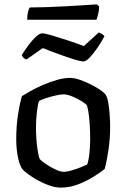

<svg xmlns="http://www.w3.org/2000/svg" viewBox="-20 -855 576 875"><path d="M258 0Q232 0 204 -10Q176 -20 151 -34Q126 -48 108 -61.5Q90 -75 83 -83Q70 -99 62 -137.5Q54 -176 54 -220Q54 -281 62 -333Q70 -385 80 -417Q94 -426 119 -440Q144 -454 175 -467.5Q206 -481 238.5 -490.5Q271 -500 300 -500Q318 -500 342 -492Q366 -484 391 -471.5Q416 -459 435 -446.5Q454 -434 461 -424Q469 -413 473.5 -386.5Q478 -360 480 -330Q482 -300 482 -277Q482 -222 474 -169.5Q466 -117 457 -85Q440 -71 408.5 -51Q377 -31 337.5 -15.5Q298 0 258 0ZM271 -72Q285 -72 307 -78.5Q329 -85 349 -93Q369 -101 377 -105Q384 -123 387.5 -156Q391 -189 391 -220Q391 -252 389 -285.5Q387 -319 383 -344Q379 -369 375 -376Q371 -382 352.5 -393.5Q334 -405 310.5 -415Q287 -425 269 -425Q257 -425 234.5 -420Q212 -415 190.5 -408Q169 -401 158 -395Q152 -380 148 -343.5Q144 -307 144 -277Q144 -224 150 -181Q156 -138 162 -129Q167 -123 187 -109Q207 -95 231 -83.5Q255 -72 271 -72ZM360 -575Q348 -575 316 -585Q284 -595 245.5 -609Q207 -623 175 -636L101 -584Q95 -585 89 -590Q83 -595 79 -604Q92 -625 109 -648Q126 -671 143 -687Q160 -703 172 -703Q185 -703 217 -693.5Q249 -684 288.5 -671Q328 -658 362 -645L430 -707Q439 -704 446 -699Q453 -694 456 -690Q443 -665 425 -638.5Q407 -612 389.5 -593.5Q372 -575 360 -575ZM104 -765Q104 -787 108 -802Q112 -817 116 -821Q148 -821 192 -822.5Q236 -824 282.5 -826.5Q329 -829 366 -831.5Q403 -834 421 -835L432 -826Q431 -805 427 -789Q423 -773 420 -765Z"/></svg>

Font: Texturina
Style: Regular
Weight: 400
Designer: Guillermo Torres Carreño
Foundry: Omnibus-Type
Version: Version 1.002; ttfautohint (v1.8.3)